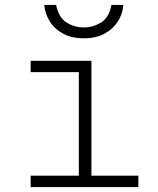

<svg xmlns="http://www.w3.org/2000/svg" viewBox="-20 -757 640 777"><path d="M104 0V-46H299V-465H104V-511H350V-46H540V0ZM319 -602Q270 -602 235 -621Q200 -640 181 -671Q162 -702 159 -737H207Q218 -685 250 -665.5Q282 -646 319 -646Q356 -646 388.5 -665.5Q421 -685 431 -737H479Q477 -702 457.5 -671Q438 -640 403.5 -621Q369 -602 319 -602Z"/></svg>

Font: Chivo Mono Medium Thin
Style: Regular
Weight: 250
Monospace: yes
Version: Version 1.008